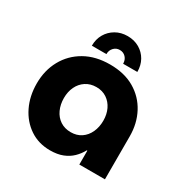

<svg xmlns="http://www.w3.org/2000/svg" viewBox="-162 -835 961 987"><g transform="rotate(30 318.5 -341.5)"><path d="M317.7 -696.3Q357 -696.3 387.5 -678.5Q418 -660.7 435 -630.5Q452 -600.3 452 -561.3H367.7Q367.7 -584.3 353.7 -599.3Q339.7 -614.3 317.7 -614.3Q296.7 -614.3 282.5 -599Q268.3 -583.7 268.3 -561.3H182Q182 -600.3 199.5 -630.5Q217 -660.7 247.7 -678.5Q278.3 -696.3 317.7 -696.3ZM264 12.3Q195.7 12.3 143.7 -22.7Q91.7 -57.7 62.7 -117.5Q33.7 -177.3 33.7 -252Q33.7 -329.7 67.7 -391.5Q101.7 -453.3 164.2 -489Q226.7 -524.7 312.3 -524.7Q398 -524.7 458.3 -489.2Q518.7 -453.7 551.2 -392.5Q583.7 -331.3 583.7 -255V0H431.7V-82.3H428.3Q414 -55.3 391.8 -33.8Q369.7 -12.3 338.3 0Q307 12.3 264 12.3ZM309.7 -121.7Q345.3 -121.7 371.5 -139.3Q397.7 -157 411.8 -187.8Q426 -218.7 426 -256.7Q426 -294.3 411.8 -324Q397.7 -353.7 371.5 -371.3Q345.3 -389 309.7 -389Q273.7 -389 247 -371.3Q220.3 -353.7 206.2 -324Q192 -294.3 192 -256.7Q192 -218.7 206.2 -187.8Q220.3 -157 247 -139.3Q273.7 -121.7 309.7 -121.7Z"/></g></svg>

Font: MuseoModerno Thin
Style: Regular
Weight: 100
Designer: Pablo Cosgaya, Héctor Gatti, Marcela Romero, and the Authors of The MuseoModerno Project.
Foundry: Omnibus-Type Team
Version: Version 1.003